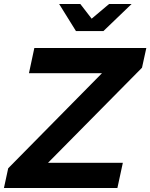

<svg xmlns="http://www.w3.org/2000/svg" viewBox="-54 -940 752 960"><path d="M-34.3 0 -13 -98.6 456 -574.1H90.8L117.7 -700H677.6L656 -601.4L186 -125.9H560.2L533 0ZM325.7 -784.8 241.8 -919.9H347.7L404.3 -846.6L491.3 -919.9H603.9L463.3 -784.8Z"/></svg>

Font: Red Hat Display VF
Style: Italic
Weight: 300
Italic angle: -12°
Designer: Pentagram, MCKL
Foundry: Pentagram, MCKL
Version: Version 1.023